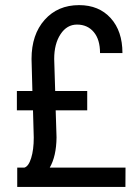

<svg xmlns="http://www.w3.org/2000/svg" viewBox="-20 -741 551 761"><path d="M200.7 -303.7H325.7V-380.4H198.7L194.8 -507.3C194.8 -547.4 203.2 -580.1 220 -605.5C236.7 -630.9 258.5 -643.6 285.2 -643.6C312.8 -643.6 335 -633.7 351.6 -614C368.2 -594.3 376.5 -566.6 376.5 -530.8H465.3C465.3 -588.7 449.8 -634.8 418.7 -669.2C387.6 -703.5 345.9 -720.7 293.5 -720.7C237.1 -720.7 191.7 -701.3 157 -662.4C122.3 -623.5 105 -571.8 105 -507.3L108.4 -380.4H46.9V-303.7H110.8L113.8 -195.8C113.8 -163.6 110.4 -136.5 103.5 -114.5C96.7 -92.5 87.7 -79.9 76.7 -76.7H48.3V0H477.1L477.5 -76.7H177.2C194.5 -106.6 203.5 -146.5 204.1 -196.3Z"/></svg>

Font: Roboto Condensed
Style: Regular
Weight: 400
Designer: Google
Version: Version 2.134; 2016